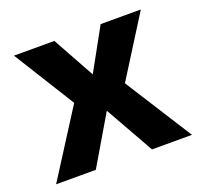

<svg xmlns="http://www.w3.org/2000/svg" viewBox="-98 -635 782 745"><g transform="rotate(-20 293.5 -262.5)"><path d="M13 0 187 -273 30 -525H197L292 -353H293L388 -525H554L398 -277L574 0H409L296 -200H295L177 0Z"/></g></svg>

Font: TikTok Sans 24pt
Style: Bold
Weight: 700
Version: Version 4.000